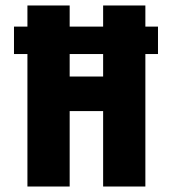

<svg xmlns="http://www.w3.org/2000/svg" viewBox="-20 -680 626 700"><path d="M31 -583H556V-483H31ZM356 0V-660H510V0ZM80 0V-660H234V0ZM170 -275V-401H419V-275Z"/></svg>

Font: Bricolage Grotesque 24pt Condensed ExtraBold
Style: Regular
Weight: 800
Width: 3
Designer: Mathieu Triay
Foundry: Atelier Triay
Version: Version 1.001;gftools[0.9.33.dev8+g029e19f]